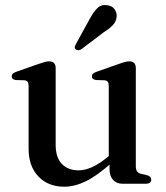

<svg xmlns="http://www.w3.org/2000/svg" viewBox="-20 -713 644 745"><path d="M405 -57V-90.5L402 -93V-379.5Q402 -390.5 398.2 -395.5Q394.5 -400.5 386 -401.5L352 -402.5Q344 -404 340.2 -407.5Q336.5 -411 336.5 -416.5Q336.5 -423 340.8 -427Q345 -431 356 -435L440 -464.5Q455 -470 464.8 -472.5Q474.5 -475 482 -475Q494.5 -475 500.8 -468.2Q507 -461.5 507 -449.5V-68Q507 -54.5 512 -47.8Q517 -41 527 -38.5L549.5 -33.5Q558.5 -31 562.8 -26.8Q567 -22.5 567 -16Q567 -8.5 561.5 -4.2Q556 0 544.5 0H455.5Q432.5 0 418.8 -15Q405 -30 405 -57ZM91 -135.5V-379.5Q91 -390.5 87.2 -395.5Q83.5 -400.5 75 -401.5L41 -402.5Q32.5 -404 29 -407.5Q25.5 -411 25.5 -416.5Q25.5 -423 29.5 -427Q33.5 -431 44.5 -435L128.5 -464.5Q144.5 -470 154 -472.5Q163.5 -475 170 -475Q183 -475 189.5 -468.2Q196 -461.5 196 -449.5V-151.5Q196 -101.5 220.2 -76.8Q244.5 -52 284.5 -52Q309.5 -52 338 -64.8Q366.5 -77.5 399 -105L420.5 -123.5L439.5 -104.5L418 -85.5Q358.5 -32 314.2 -10.2Q270 11.5 229.5 11.5Q167 11.5 129 -28.2Q91 -68 91 -135.5ZM327 -637.5Q341.5 -665 356.8 -680.5Q372 -696 394.5 -693Q415 -691 424.8 -677Q434.5 -663 432.5 -647Q430.5 -629 417.8 -615.5Q405 -602 383.5 -588.5L295 -521.5Q290 -518.5 284 -518.2Q278 -518 273.5 -522Q269 -526 270.2 -531.2Q271.5 -536.5 274.5 -542Z"/></svg>

Font: Fraunces 18pt
Style: Regular
Weight: 400
Version: Version 1.000;[b76b70a41]